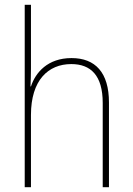

<svg xmlns="http://www.w3.org/2000/svg" viewBox="-20 -780 553 800"><path d="M109 -495V-760H83V0H109V-301C109 -446 181 -513 277 -513C358 -513 408 -466 408 -351V0H434V-353C434 -478 377 -538 278 -538C179 -538 128 -478 109 -420H107C108 -446 109 -464 109 -495Z"/></svg>

Font: Noto Sans Sinhala SemiCondensed Thin
Style: Regular
Weight: 100
Width: 4
Designer: Jelle Bosma - Monotype Design Team
Foundry: Monotype Imaging Inc.
Version: Version 2.006